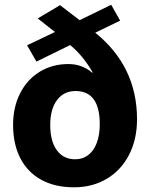

<svg xmlns="http://www.w3.org/2000/svg" viewBox="-20 -778 633 810"><path d="M35.2 -251Q35.2 -325.7 64.7 -384Q94.2 -442.4 147.2 -475.1Q200.2 -507.8 269 -507.8Q326.2 -507.8 369.1 -471.2L371.1 -472.2Q330.1 -543.9 275.9 -587.9L133.8 -518.1L94.2 -586.9L211.9 -643.1L198.7 -653.3L139.2 -700.2L233.4 -756.3Q235.4 -755.4 263.7 -732.9Q278.3 -721.7 291.7 -711.4Q305.2 -701.2 315.9 -692.9L449.2 -757.8L486.8 -690.9L381.8 -640.1Q558.1 -498 558.1 -274.9Q558.1 -190.9 524.9 -125.7Q491.7 -60.5 431.2 -24.2Q370.6 12.2 292 12.2Q211.9 12.2 154.1 -19.5Q96.2 -51.3 65.7 -110.6Q35.2 -169.9 35.2 -251ZM400.9 -253.9Q400.9 -394 298.8 -394Q249 -394 220.5 -355.7Q191.9 -317.4 191.9 -251Q191.9 -182.6 219.7 -144.3Q247.6 -106 296.9 -106Q328.6 -106 352.1 -123.8Q375.5 -141.6 388.2 -175Q400.9 -208.5 400.9 -253.9Z"/></svg>

Font: Selawik
Style: Bold
Weight: 700
Designer: Aaron Bell
Foundry: Microsoft Corporation
Version: Version 1.01